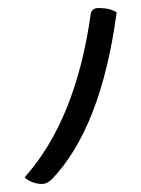

<svg xmlns="http://www.w3.org/2000/svg" viewBox="-20 -355 352 479"><path d="M226.6 -335Q253.9 -335 271 -324.2Q232.4 -35.6 108.4 93.3Q96.2 104 85 104Q73.7 104 61.5 99.6Q49.3 95.2 41.5 87.4Q169.4 -55.7 206.5 -320.8Q209 -335 226.6 -335Z"/></svg>

Font: MiladAzad
Style: Regular
Weight: 400
Designer: Reza bakhtiari fard
Foundry: http://font-store.ir
Version: Version:0.0.3;RFB:1.2.5;Building:2016-04-05 21:27:38.277324